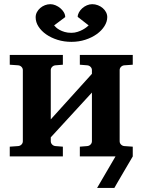

<svg xmlns="http://www.w3.org/2000/svg" viewBox="-20 -752 686 923"><path d="M363.8 0V-46.9L399.9 -49.8Q409.2 -50.8 415.5 -57.4Q421.9 -64 421.9 -73.2V-307.1L224.1 -91.8V-73.2Q224.1 -64 230.5 -57.4Q236.8 -50.8 246.1 -49.8L282.2 -46.9V0H26.9V-46.9L67.9 -49.8Q77.1 -50.8 83.5 -57.4Q89.8 -64 89.8 -73.2V-415Q89.8 -423.8 83.5 -430.4Q77.1 -437 67.9 -438L26.9 -440.9V-487.8H282.2V-440.9L246.1 -438Q236.8 -437 230.5 -430.4Q224.1 -423.8 224.1 -415V-178.2L421.9 -397V-415Q421.9 -423.8 415.5 -430.4Q409.2 -437 399.9 -438L363.8 -440.9V-487.8H618.2V-440.9L577.1 -438Q567.9 -437 561.5 -430.4Q555.2 -423.8 555.2 -415V-73.2Q555.2 -64 561.5 -57.4Q567.9 -50.8 577.1 -49.8L618.2 -46.9V0Q593.3 42.5 573.7 75.7Q565.4 89.8 557.6 103.3Q549.8 116.7 543.5 127.4Q536.1 140.1 529.8 151.4H446.8L535.2 0ZM495.6 -669.9Q495.6 -647.9 482.2 -626.5Q468.8 -605 445.3 -588.1Q421.9 -571.3 390.4 -561Q358.9 -550.8 323.2 -550.8Q288.1 -550.8 256.8 -560.5Q225.6 -570.3 202.1 -586.7Q178.7 -603 165 -624.3Q151.4 -645.5 151.4 -668.9Q151.4 -682.1 157.5 -693.6Q163.6 -705.1 173.6 -713.6Q183.6 -722.2 196.3 -727.1Q209 -731.9 222.2 -731.9Q234.4 -731.9 247.1 -726.6Q259.8 -721.2 270 -712.6Q280.3 -704.1 286.9 -692.9Q293.5 -681.6 293.5 -669.9L240.2 -629.9Q243.2 -626 249.8 -619.9Q256.3 -613.8 266.6 -608.2Q276.9 -602.5 290.8 -598.4Q304.7 -594.2 323.2 -594.2Q338.9 -594.2 353 -598.9Q367.2 -603.5 378.2 -609.6Q389.2 -615.7 396.5 -621.6Q403.8 -627.4 406.2 -629.9L353.5 -670.9Q353.5 -681.6 359.6 -692.6Q365.7 -703.6 375.5 -712.4Q385.3 -721.2 397.9 -726.6Q410.6 -731.9 423.3 -731.9Q437.5 -731.9 450.7 -726.8Q463.9 -721.7 473.9 -713.1Q483.9 -704.6 489.7 -693.4Q495.6 -682.1 495.6 -669.9Z"/></svg>

Font: Charis SIL CyrE
Style: Bold
Weight: 700
Foundry: SIL International
Version: Version 5.000